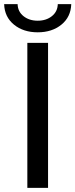

<svg xmlns="http://www.w3.org/2000/svg" viewBox="-27 -907 364 927"><path d="M105 -700H205V0H105ZM-7 -887H58Q59 -851 86.5 -829Q114 -807 155 -807Q196 -807 223.5 -829Q251 -851 252 -887H317Q315 -825 269.5 -788Q224 -751 155 -751Q86 -751 40.5 -788Q-5 -825 -7 -887Z"/></svg>

Font: APTA Sans Medium
Style: Bold
Weight: 500
Version: Version 7.200